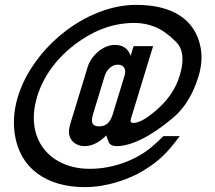

<svg xmlns="http://www.w3.org/2000/svg" viewBox="-20 -711 883 787"><path d="M451.1 -527C400 -527 352.7 -479.8 340.2 -439L269 -206C266.3 -197.3 264.4 -188.8 263.2 -180.5C257.3 -140.1 288.6 -112 326.2 -112C364.7 -112 394 -134.4 415.7 -156C417.2 -150 420.3 -141.2 425.1 -129.5C429.9 -117.8 440.9 -112 458.2 -112C486.9 -112 520.6 -121.3 559.3 -140C598 -158.7 641.1 -187.8 688.6 -227.5C736 -267.2 771.1 -324 793.7 -398C806.3 -439.3 809.2 -478.7 802.3 -516C780.2 -635 681.3 -691 539.3 -691C488.6 -691 437.8 -681.2 386.7 -661.5C281.2 -620.8 189.6 -545.5 126.8 -459C73.9 -386 24 -280.3 40.1 -164C59.7 -22.7 168.5 56 327.9 56C417.8 56 508.5 24.3 567.5 -11.5C637 -53.6 668.7 -89.1 716.8 -153H649.8C630.7 -134.3 614.5 -119.3 601 -108C545.1 -61 452.3 -19 347.8 -19C184.6 -19 79.2 -141.2 132.6 -316C159.8 -404.8 219.3 -478.4 288.5 -530C351.8 -577.2 430.9 -617 530.6 -617C560.6 -617 589.1 -611.5 616.1 -600.5C643.1 -589.5 671.4 -569.3 701.1 -540C730.8 -510.7 736 -464.3 716.6 -401C700.9 -349.7 671.3 -304.5 627.7 -265.5C584.1 -226.5 550.6 -207 527.3 -207C516.6 -207 513 -212.7 516.5 -224L607.6 -522H527.6L515.4 -482C507 -508.8 485.6 -527 451.1 -527ZM462.4 -446C487.5 -446 498.8 -427.9 490.6 -401L443.2 -246C435.2 -219.8 423.2 -193 386 -193C353.3 -193 352.9 -215.4 362.2 -246L409.6 -401C416 -422 436.2 -446 462.4 -446Z"/></svg>

Font: Din Kursivschrift
Style: Eng
Weight: 400
Version: Version 1.089